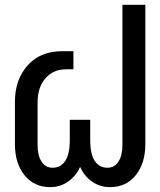

<svg xmlns="http://www.w3.org/2000/svg" viewBox="-20 -768 665 798"><path d="M270 -185.1V-270H355V-185.1Q355 -127 374 -98.9Q393.1 -70.8 426.8 -70.8Q455.6 -70.8 472.2 -96.2Q488.8 -121.6 488.8 -165V-748H584V-168.9Q584 -89.4 544.2 -39.8Q504.4 9.8 437 9.8Q396 9.8 363.3 -12.7Q330.6 -35.2 313 -74.2Q294.9 -35.2 262.2 -12.7Q229.5 9.8 189 9.8Q121.6 9.8 81.8 -39.8Q42 -89.4 42 -168.9V-344.2Q42 -437 94.7 -496.1Q147.5 -555.2 238.8 -555.2H285.2V-480H254.9Q201.2 -480 168.7 -442.4Q136.2 -404.8 136.2 -341.8V-165Q136.2 -121.6 152.8 -96.2Q169.4 -70.8 198.2 -70.8Q231.9 -70.8 251 -98.9Q270 -127 270 -185.1Z"/></svg>

Font: LT Superior Med
Style: Regular
Weight: 500
Designer: Daniel Lyons
Foundry: LyonsType
Version: Version 1.000